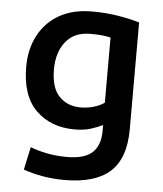

<svg xmlns="http://www.w3.org/2000/svg" viewBox="-52 -579 689 813"><g transform="rotate(5 292.5 -172.5)"><path d="M252 188Q203 188 158 180Q113 172 77 159L98 62Q128 74 168 82Q208 90 254 90Q329 90 362 59Q395 28 395 -33V-58Q375 -48 345.5 -38.5Q316 -29 276 -29Q175 -29 112 -90.5Q49 -152 49 -276Q49 -351 80 -409.5Q111 -468 168.5 -500.5Q226 -533 307 -533Q368 -533 420.5 -524Q473 -515 509 -504V-50Q509 74 445.5 131Q382 188 252 188ZM292 -124Q324 -124 351 -132.5Q378 -141 394 -153V-430Q381 -433 361 -435.5Q341 -438 308 -438Q239 -438 203 -392.5Q167 -347 167 -275Q167 -196 202.5 -160Q238 -124 292 -124Z"/></g></svg>

Font: Ubuntu Sans SemiBold
Style: Regular
Weight: 600
Designer: Dalton Maag Ltd
Foundry: Dalton Maag Ltd
Version: Version 1.006; ttfautohint (v1.8.4.7-5d5b)